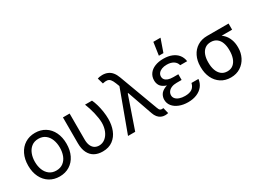

<svg xmlns="http://www.w3.org/2000/svg" viewBox="-33 -1417 2826 2095"><g transform="rotate(-30 1380.0 -370.0)"><path d="M42.1 -262.4Q42.1 -344.3 72.5 -406.6Q102.9 -468.9 157.6 -503.1Q212.4 -537.3 283.8 -537.3Q355.3 -537.3 410 -503.1Q464.8 -468.9 494.8 -406.6Q524.9 -344.3 524.9 -262.4Q524.9 -181.3 494.8 -119.3Q464.8 -57.3 410 -23.1Q355.3 11 283.8 11Q212.4 11 157.6 -23.1Q102.9 -57.3 72.5 -119.3Q42.1 -181.3 42.1 -262.4ZM440.6 -262.4Q440.6 -317.3 423.3 -362.7Q406.1 -408.1 370.7 -435.4Q335.3 -462.7 283.8 -462.7Q232 -462.7 196.8 -435.4Q161.6 -408.1 144 -362.7Q126.4 -317.3 126.4 -262.4Q126.4 -207.9 144 -162.6Q161.6 -117.4 196.8 -90.5Q232 -63.5 283.8 -63.5Q335.3 -63.5 370.7 -90.5Q406.1 -117.4 423.3 -162.6Q440.6 -207.9 440.6 -262.4Z M718.2 -530.4V-204.4Q718.2 -155.7 732.7 -124.8Q747.2 -93.9 771.1 -80.1Q794.9 -66.3 823.9 -66.3Q866.7 -66.3 900.9 -93.2Q935.1 -120.2 954.1 -166.6Q973.1 -213.1 973.1 -269.3Q972 -325.6 954.9 -396.6Q937.8 -467.5 912.3 -530.4H1000Q1014.5 -501 1027.3 -457.4Q1040.1 -413.7 1047.7 -364Q1055.2 -314.2 1055.2 -269.3Q1055.2 -193 1030.7 -130Q1006.2 -67 954.9 -28.7Q903.7 9.7 826.7 9.7Q768.3 9.7 725.3 -13.5Q682.3 -36.6 658.1 -84.9Q634 -133.3 634 -205.8V-530.4Z M1494.5 -88.4 1368.8 -447.5 1342.5 -509 1321.8 -562.2Q1307.3 -599.1 1291.8 -617.2Q1276.2 -635.4 1254 -638.6Q1231.7 -641.9 1196.8 -633.3L1175.4 -707.2Q1183.4 -711 1199.9 -713.9Q1216.5 -716.9 1235.5 -716.9Q1273.8 -716.9 1304 -703.7Q1334.3 -690.6 1356.2 -663.7Q1378.1 -636.7 1393 -596L1573.2 -109.8Q1573.2 -109.1 1573.9 -108.4Q1578.4 -96 1582.7 -88.1Q1587 -80.1 1594.8 -74.6Q1602.6 -69.1 1614.6 -69.1Q1617.1 -69.1 1619.8 -69.4Q1622.6 -69.8 1625.7 -69.8Q1629.8 -70.1 1634 -70.4L1651.9 2.8Q1640.2 5.2 1630.7 6.4Q1621.2 7.6 1612.6 7.6Q1585.3 7.6 1562.7 -3.1Q1540.1 -13.8 1522.8 -35Q1505.5 -56.3 1494.5 -88.4ZM1355 -562.2 1390.2 -404H1377.8L1238.3 0H1147.8Z M1959.9 -276.2V-236.9H1895.7Q1859.8 -236.9 1832.5 -225.5Q1805.2 -214.1 1790.4 -193.7Q1775.6 -173.3 1775.6 -148.5Q1775.6 -124.3 1791.8 -105.7Q1808 -87 1837.7 -76.7Q1867.4 -66.3 1906.8 -66.3Q1963.7 -66.3 1995 -87.9Q2026.2 -109.5 2036.6 -154.7H2124.3Q2118.8 -105 2090.1 -68Q2061.5 -31.1 2013.1 -10.7Q1964.8 9.7 1902.6 9.7Q1841.2 9.7 1792.1 -9.7Q1743.1 -29 1715.1 -63.7Q1687.2 -98.4 1687.2 -143.6Q1687.2 -177.1 1704.4 -206.7Q1721.7 -236.2 1765.9 -256.2Q1810.1 -276.2 1886.7 -276.2ZM1696.8 -381.2Q1696.8 -429.6 1722.4 -464.8Q1747.9 -500 1794.2 -518.6Q1840.5 -537.3 1901.2 -537.3Q1961.7 -537.3 2007.4 -519Q2053.2 -500.7 2080.6 -466.2Q2108.1 -431.6 2114.6 -384H2026.9Q2018.3 -420.2 1985.7 -441.5Q1953 -462.7 1901.2 -462.7Q1865.7 -462.7 1838.9 -452.3Q1812.2 -442 1797.3 -423.5Q1782.5 -405 1782.5 -381.2Q1782.5 -358.8 1795.2 -342.7Q1808 -326.7 1833.2 -317.7Q1858.4 -308.7 1895.7 -308.7H1959.9V-254.1H1886.7Q1811.8 -254.1 1769.9 -273.1Q1727.9 -292.1 1712.4 -319.9Q1696.8 -347.7 1696.8 -381.2ZM1900.6 -751.4H1991L1934.4 -589.8H1877.1Z M2440.6 -513.8Q2451 -512.4 2460.1 -507.1Q2469.3 -501.7 2482.7 -491.7Q2490 -486.2 2498.4 -480.7Q2506.9 -475.1 2516.1 -469.6Q2525.2 -464.1 2535.9 -459.9Q2577.7 -443 2608.3 -411.8Q2638.8 -380.5 2655 -336.8Q2671.3 -293.2 2671.3 -241.7V-232Q2671.3 -168.5 2643.6 -113.3Q2616 -58 2563.9 -24.2Q2511.7 9.7 2442 9.7Q2370.9 9.7 2318.4 -24.5Q2265.9 -58.7 2237.9 -117.9Q2209.9 -177.1 2209.9 -251.4V-262.4Q2209.9 -333.9 2237.9 -391.1Q2265.9 -448.2 2318 -481Q2370.2 -513.8 2440.6 -513.8ZM2442 -67.7Q2486.5 -67.7 2516.1 -92.5Q2545.6 -117.4 2559.7 -158.7Q2573.9 -199.9 2573.9 -251.4V-262.4Q2573.9 -311.1 2559.7 -350.7Q2545.6 -390.2 2515.5 -413.3Q2485.5 -436.5 2440.6 -436.5Q2395.7 -436.5 2366 -413.3Q2336.3 -390.2 2321.8 -350.7Q2307.3 -311.1 2307.3 -262.4V-251.4Q2307.3 -199.9 2321.8 -158.7Q2336.3 -117.4 2366.4 -92.5Q2396.4 -67.7 2442 -67.7ZM2711.3 -436.5H2440.6V-513.8H2711.3Z"/></g></svg>

Font: Pretendard Variable
Style: Regular
Weight: 400
Designer: Base glyphs from Inter by Rasmus Andersson; Hangul glyphs from Noto Sans CJK(Source Han Sans) by Jang Soo-young and Kang
Foundry: Kil Hyung-jin
Version: Version 1.100;FEAKit 1.0